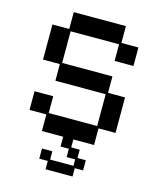

<svg xmlns="http://www.w3.org/2000/svg" viewBox="-122 -717 830 1003"><g transform="rotate(15 293.0 -215.5)"><path d="M151 12V-78H60V-179H161V-88H423V-260H151V-350H60V-540H151V-631H433V-540H525V-440H423V-530H161V-359H433V-270H525V-78H433V12ZM221 200V155H175V100H231V145H357V110H311V65H266V-37H321V55H367V100H412V155H367V200Z"/></g></svg>

Font: Pixelify Sans
Style: Regular
Weight: 400
Designer: Stefie Justprince
Foundry: Typecalism Foundryline
Version: Version 1.000;February 13, 2025;FontCreator 15.0.0.3015 64-b